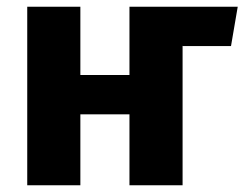

<svg xmlns="http://www.w3.org/2000/svg" viewBox="-20 -551 727 571"><path d="M667 -414H524L523 -415V0H365V-211H219V0H61V-531H219V-328H365V-531H687Z"/></svg>

Font: FiraGOUPP
Style: Bold
Weight: 700
Designer: bBox Type
Foundry: bBox Type GmbH
Version: Version 1.001